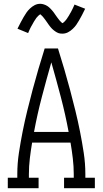

<svg xmlns="http://www.w3.org/2000/svg" viewBox="-20 -990 540 1010"><path d="M21 0V-55H71V-74Q71 -130 79.5 -186Q88 -242 99 -297.5Q110 -353 123.5 -408Q137 -463 151.5 -517.5Q166 -572 182 -626.5Q198 -681 215 -735H285Q302 -681 318 -626.5Q334 -572 348.5 -517.5Q363 -463 376.5 -408Q390 -353 401 -297.5Q412 -242 420.5 -186Q429 -130 429 -74V-55H479V0H317V-55H368V-74Q368 -115 363 -157Q358 -199 351 -240H149Q142 -199 137 -157Q132 -115 132 -74V-55H183V0ZM159 -296H341Q324 -388 300 -479.5Q276 -571 250 -662Q224 -571 200 -479.5Q176 -388 159 -296ZM308 -813Q303 -813 298 -813.5Q293 -814 288.5 -815.5Q284 -817 279.5 -819.5Q275 -822 270.5 -825Q266 -828 262.5 -831Q259 -834 255 -837.5Q251 -841 248 -845Q245 -849 241.5 -853Q238 -857 235.5 -861Q233 -865 230 -869Q227 -873 224 -877.5Q221 -882 217.5 -886.5Q214 -891 211 -895Q208 -899 205 -902.5Q202 -906 197.5 -910Q193 -914 192 -915Q191 -914 187.5 -912Q184 -910 181.5 -907Q179 -904 176 -901Q173 -898 171.5 -896Q170 -894 168.5 -891.5Q167 -889 165.5 -887Q164 -885 162.5 -882.5Q161 -880 159 -877Q157 -874 155.5 -871Q154 -868 152 -864.5Q150 -861 148 -857.5Q146 -854 144 -850.5Q142 -847 140 -843Q138 -839 136 -834.5Q134 -830 132 -825.5Q130 -821 128 -816L72 -839Q81 -857 89 -872.5Q97 -888 104.5 -900.5Q112 -913 119 -923.5Q126 -934 137.5 -945Q149 -956 162.5 -963Q176 -970 192 -970Q197 -970 202 -969Q207 -968 211.5 -966.5Q216 -965 220.5 -963Q225 -961 229.5 -958Q234 -955 237.5 -952Q241 -949 245 -945Q249 -941 252 -937.5Q255 -934 258.5 -930Q262 -926 264.5 -922Q267 -918 270 -914Q273 -910 276 -905.5Q279 -901 282.5 -896.5Q286 -892 289 -888Q292 -884 295 -880.5Q298 -877 302 -873.5Q306 -870 308 -868Q309 -868 312.5 -870.5Q316 -873 318.5 -875.5Q321 -878 324 -881.5Q327 -885 328.5 -887Q330 -889 331.5 -891Q333 -893 334.5 -895.5Q336 -898 337.5 -900.5Q339 -903 341 -905.5Q343 -908 344.5 -911.5Q346 -915 348 -918Q350 -921 352 -924.5Q354 -928 356 -932Q358 -936 360 -940Q362 -944 364 -948Q366 -952 368 -957Q370 -962 372 -966L428 -944Q419 -925 411 -910Q403 -895 395.5 -882Q388 -869 381 -859Q374 -849 362.5 -838Q351 -827 337.5 -820Q324 -813 308 -813Z"/></svg>

Font: Iosevka Curly Slab Light
Style: Regular
Weight: 300
Monospace: yes
Designer: Belleve Invis
Foundry: Belleve Invis
Version: Version 22.1.2; ttfautohint (v1.8.4)